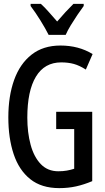

<svg xmlns="http://www.w3.org/2000/svg" viewBox="-20 -961 540 991"><path d="M286 10Q194 10 136 -36.5Q78 -83 50.5 -165.5Q23 -248 23 -355Q23 -465 53 -548.5Q83 -632 143 -679Q203 -726 292 -726Q386 -726 458 -682L423 -602Q390 -623 361 -631Q332 -639 296 -639Q210 -639 165.5 -565.5Q121 -492 121 -354Q121 -277 138 -214Q155 -151 190.5 -114Q226 -77 281 -77Q305 -77 325 -80.5Q345 -84 363 -90V-295H270V-384H456V-26Q413 -8 372.5 1Q332 10 286 10ZM231 -781Q215 -813 189 -855Q163 -897 138 -930V-941H191Q210 -924 231.5 -899.5Q253 -875 275 -850Q300 -879 317.5 -898Q335 -917 359 -941H412V-930Q397 -910 379.5 -884Q362 -858 345.5 -831Q329 -804 319 -781Z"/></svg>

Font: Noto Sans Mono ExtraCondensed Medium
Style: Regular
Weight: 500
Width: 2
Designer: Monotype Design Team
Foundry: Monotype Imaging Inc.
Version: Version 2.014